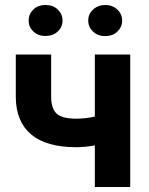

<svg xmlns="http://www.w3.org/2000/svg" viewBox="-20 -746 594 766"><path d="M43 0ZM499.5 0H358.4V-166Q318.8 -158.7 284.7 -158.7Q165 -158.7 104.5 -209.5Q43.9 -260.3 43 -357.9V-528.3H184.1V-357.9Q184.6 -312 206.5 -292.2Q228.5 -272.5 284.7 -272.5Q319.8 -272.5 358.4 -280.8V-528.3H499.5ZM229.5 -664.1Q229.5 -638.2 210.4 -620.4Q191.4 -602.5 161.6 -602.5Q131.3 -602.5 112.8 -620.6Q94.2 -638.7 94.2 -664.1Q94.2 -689.5 112.8 -707.8Q131.3 -726.1 161.6 -726.1Q191.9 -726.1 210.7 -707.8Q229.5 -689.5 229.5 -664.1ZM332 -664.1Q332 -690.4 351.8 -708.3Q371.6 -726.1 399.9 -726.1Q428.7 -726.1 448 -708Q467.3 -689.9 467.3 -664.1Q467.3 -638.7 448.7 -620.4Q430.2 -602.1 399.9 -602.1Q369.6 -602.1 350.8 -620.4Q332 -638.7 332 -664.1Z"/></svg>

Font: Roboto-o
Style: o-Bold
Weight: 700
Designer: Google
Version: Version 2.134; 2016; ttfautohint (v1.6)